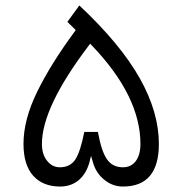

<svg xmlns="http://www.w3.org/2000/svg" viewBox="-20 -683 668 703"><path d="M199.5 -70.5C180.4 -70.5 164.7 -78.6 152.1 -94.7C139.5 -110.3 133.5 -131 133.5 -155.7C133.5 -245.3 190.4 -365.2 304.8 -515.9L310.3 -522.9L316.4 -516.4C434.8 -392.9 494.2 -272.5 494.2 -155.7C494.2 -130 488.7 -109.3 477.6 -93.7C466 -78.1 450.4 -70.5 430.2 -70.5C404.5 -70.5 385.4 -80.1 371.8 -99.7C358.2 -118.9 347.1 -152.1 338.5 -200H288.7C279.1 -152.1 268.5 -118.4 255.9 -99.2C243.3 -80.1 224.2 -70.5 199.5 -70.5ZM270.5 -663 226.7 -603 252.9 -577.3 257.4 -572.8 253.4 -567.3C195 -488.2 149.1 -414.6 115.9 -346.6C82.6 -278.6 66 -215.1 66 -156.2C66 -104.3 78.1 -65.5 101.8 -39.3C125.4 -13.1 158.2 0 200 0C227.2 0 249.9 -8.1 268.5 -23.7C286.6 -39.3 299.2 -59.9 306.8 -86.6L313.4 -112.3L320.9 -86.6C328.5 -61 342.6 -39.8 362.7 -24.2C382.4 -8.1 405 0 430.2 0C517.9 0 561.7 -51.9 561.7 -156.2C561.7 -233.2 538.5 -313.4 491.7 -396.5C444.8 -479.6 371.3 -568.8 270.5 -663Z"/></svg>

Font: Vazir FD Light
Style: Regular
Weight: 300
Foundry: DejaVu fonts team - Redesigned by Saber Rastikerdar
Version: Version 21.10;October 20, 2019;FontCreator 12.0.0.2547 64-bi